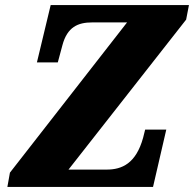

<svg xmlns="http://www.w3.org/2000/svg" viewBox="-20 -734 762 754"><path d="M9 0H581L633 -225H550L542 -193C514 -92 459 -68 399 -68H249L711 -657L722 -714H179L125 -489H207L225 -556C244 -628 286 -646 342 -646H479L19 -56Z"/></svg>

Font: Noto Serif SemiCondensed Black
Style: Italic
Weight: 900
Width: 4
Italic angle: -12°
Designer: Monotype Design Team
Foundry: Monotype Imaging Inc.
Version: Version 2.014